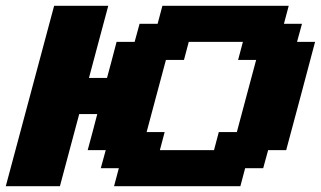

<svg xmlns="http://www.w3.org/2000/svg" viewBox="-20 -645 1111 665"><path d="M375 0H812.5L829.1 -62.5H891.6L908.7 -125H971.2Q988.3 -187.5 1021.5 -312.5Q1054.7 -437.5 1071.3 -500H1008.8L1025.9 -562.5H963.4L980 -625H542.5L525.9 -562.5H463.4L446.3 -500H383.8Q378.4 -479 367.4 -437.5Q356.4 -396 350.6 -375H288.1Q299.3 -416.5 321.5 -500Q343.8 -583.5 355 -625H167.5Q139.6 -520.5 83.7 -312.3Q27.8 -104 0 0H187.5Q198.7 -42 220.9 -125Q243.2 -208 254.4 -250H316.9Q311.5 -229 300.5 -187.3Q289.6 -145.5 283.7 -125H346.2L329.1 -62.5H391.6ZM721.2 -125H533.7L550.3 -187.5H487.8Q499 -229 521.2 -312.5Q543.5 -396 554.7 -437.5H617.2L633.8 -500H821.3L804.7 -437.5H867.2Q856 -396 833.7 -312.5Q811.5 -229 800.3 -187.5H737.8Z"/></svg>

Font: Faithful 32x
Style: SemiboldOblique
Weight: 400
Foundry: Faithful Resource Pack
Version: Version 1.0; January 27, 2023